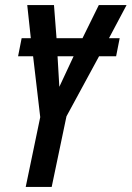

<svg xmlns="http://www.w3.org/2000/svg" viewBox="-20 -734 517 754"><path d="M81 0H183L241 -277L369 -513H436L450 -584H408L477 -714H368L304 -584H202L192 -714H87L101 -584H65L51 -513H110L138 -274ZM213 -393 206 -513H269Z"/></svg>

Font: Noto Sans UI Condensed Medium
Style: Italic
Weight: 500
Width: 3
Italic angle: -12°
Designer: Monotype Design Team
Foundry: Monotype Imaging Inc.
Version: Version 1.901